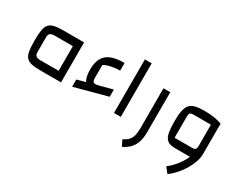

<svg xmlns="http://www.w3.org/2000/svg" viewBox="-101 -1160 2452 1956"><g transform="rotate(30 1125.0 -181.5)"><path d="M288 0Q223 0 183 -9Q143 -18 121.5 -43Q100 -68 92.5 -114Q85 -160 85 -235Q85 -310 92.5 -356Q100 -402 121.5 -427Q143 -452 183 -461Q223 -470 288 -470H532V0ZM239 -90H452V-380H239Q202 -380 186 -367Q170 -354 170 -324V-146Q170 -116 186 -103Q202 -90 239 -90Z M652 -18V-103L752 -130Q723 -174 723 -263Q723 -385 787 -440Q851 -495 994 -495V-405Q943 -405 892.5 -394.5Q842 -384 808 -364V-212Q808 -173 824 -163.5Q840 -154 885 -166L1035 -206V-121Z M1155 0V-630H1235V0Z M1397 259 1363 189Q1402 171 1424.5 147Q1447 123 1456.5 87.5Q1466 52 1466 0V-470H1546V0Q1546 66 1530.5 114.5Q1515 163 1482.5 198.5Q1450 234 1397 259Z M1876 0Q1833 0 1805 -11Q1777 -22 1760.5 -48.5Q1744 -75 1737.5 -122Q1731 -169 1731 -240Q1731 -312 1740.5 -359.5Q1750 -407 1773 -433Q1796 -459 1837 -469.5Q1878 -480 1941 -480Q2005 -480 2052 -473Q2099 -466 2150 -449V-90L2113 0ZM1938 267 1888 205Q1925 176 1958 139Q1991 102 2016 62Q2041 22 2055.5 -17Q2070 -56 2070 -90H2150Q2150 -48 2133.5 1Q2117 50 2088 99Q2059 148 2020.5 191.5Q1982 235 1938 267ZM1816 -90H2024Q2050 -90 2060 -101Q2070 -112 2070 -140V-390H1862Q1835 -390 1825.5 -379Q1816 -368 1816 -335Z"/></g></svg>

Font: Changa ExtraLight
Style: Regular
Weight: 400
Version: Version 3.002; ttfautohint (v1.8.2)